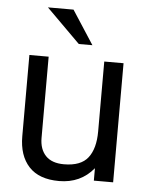

<svg xmlns="http://www.w3.org/2000/svg" viewBox="-54 -784 647 843"><g transform="rotate(5 270.0 -362.5)"><path d="M235.8 -740.2 332 -591.8H272L123 -740.2ZM475.1 -524.9V0H390.1V-54.7Q332.5 15.1 237.8 15.1Q149.4 15.1 104.7 -33.2Q60.1 -81.5 60.1 -167V-524.9H145V-167Q145 -117.2 172.1 -88.6Q199.2 -60.1 252.9 -60.1Q327.1 -60.1 358.6 -100.6Q390.1 -141.1 390.1 -216.8V-524.9Z"/></g></svg>

Font: Miedinger*
Style: Book
Weight: 400
Version: Version 001.000